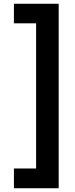

<svg xmlns="http://www.w3.org/2000/svg" viewBox="-20 -831 400 1021"><path d="M54 170V65H172V-707H54V-811H292V170Z"/></svg>

Font: Rethink Sans
Style: Bold
Weight: 700
Designer: The Rethink Sans project authors (Hans Thiessen). DM Sans designed by Colophon Foundry.
Foundry: Rethink Communications LLC
Version: Version 1.001